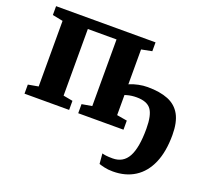

<svg xmlns="http://www.w3.org/2000/svg" viewBox="-134 -713 1224 1132"><g transform="rotate(20 478.0 -147.0)"><path d="M679.5 253Q649 253 625.8 247.5Q602.5 242 591.5 238L586 174Q594 176.5 610 178.8Q626 181 652 181Q718.5 181 749.2 124.5Q780 68 780 -51Q780 -136.5 754.2 -171.2Q728.5 -206 663 -206Q632 -206 603.8 -198.2Q575.5 -190.5 561.5 -179V-244.5Q572.5 -254 595.5 -263.5Q618.5 -273 647 -279Q675.5 -285 704 -285Q781 -285 832.8 -264Q884.5 -243 910.8 -195.8Q937 -148.5 937 -69Q937 36 905.8 107.8Q874.5 179.5 816.8 216.2Q759 253 679.5 253ZM34 0V-57L98 -68.5V-480L32.5 -493V-548.5H656.5V-493L590.5 -480V-68L655 -57V0H371V-57L434.5 -68V-486H254.5V-68L314 -57V0Z"/></g></svg>

Font: Merriweather 36pt ExtraBold
Style: Regular
Weight: 800
Designer: Eben Sorkin
Foundry: Eben Sorkin
Version: Version 2.100